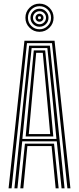

<svg xmlns="http://www.w3.org/2000/svg" viewBox="-20 -1021 428 1041"><path d="M26.5 0 112.5 -800H275.8L361.8 0H345.5L262 -787H126.2L42.8 0ZM58.2 0 137.8 -773.5H250.5L330 0H313.8L287.8 -254.8H100.5L74.5 0ZM101.2 -267.8H286L263.8 -495.8L236.8 -760.5H151.5L123.8 -495.8ZM119.2 -281.2 139.2 -495.8 163.2 -747.8H225L249.2 -495.8L269 -281.2ZM136 -294.2H252.2L234 -495.8L212 -734.8H176.2L154.2 -495.8ZM90.2 0 115.2 -242.2H273L298 0H281.8L259.8 -229H128.5L106.5 0ZM194.2 -848.5Q162.5 -848.5 140.1 -870.9Q117.8 -893.2 117.8 -924.8Q117.8 -956.5 140.1 -978.9Q162.5 -1001.2 194.2 -1001.2Q225.8 -1001.2 248.1 -978.9Q270.5 -956.5 270.5 -924.8Q270.5 -893.2 248.1 -870.9Q225.8 -848.5 194.2 -848.5ZM194.2 -862.2Q220.2 -862.2 238.5 -880.5Q256.8 -898.8 256.8 -924.8Q256.8 -951 238.5 -969.2Q220.2 -987.5 194.2 -987.5Q168 -987.5 149.8 -969.2Q131.5 -951 131.5 -924.8Q131.5 -898.8 149.8 -880.5Q168 -862.2 194.2 -862.2ZM194.2 -876Q173.8 -876 159.5 -890.2Q145.2 -904.5 145.2 -924.8Q145.2 -945.2 159.5 -959.5Q173.8 -973.8 194.2 -973.8Q214.5 -973.8 228.8 -959.5Q243 -945.2 243 -924.8Q243 -904.5 228.8 -890.2Q214.5 -876 194.2 -876ZM194.2 -889.5Q208.8 -889.5 219.1 -900Q229.5 -910.5 229.5 -924.8Q229.5 -939.5 219.1 -949.9Q208.8 -960.2 194.2 -960.2Q179.8 -960.2 169.2 -949.9Q158.8 -939.5 158.8 -924.8Q158.8 -910.5 169.2 -900Q179.8 -889.5 194.2 -889.5ZM194.2 -903.2Q185 -903.2 178.8 -909.5Q172.5 -915.8 172.5 -924.8Q172.5 -934 178.8 -940.2Q185 -946.5 194.2 -946.5Q203.2 -946.5 209.5 -940.2Q215.8 -934 215.8 -924.8Q215.8 -915.8 209.5 -909.5Q203.2 -903.2 194.2 -903.2ZM194.2 -916.8Q202.2 -916.8 202.2 -924.8Q202.2 -933 194.2 -933Q186 -933 186 -924.8Q186 -916.8 194.2 -916.8Z"/></svg>

Font: Big Shoulders Inline Text
Style: Regular
Weight: 400
Designer: Patric King
Foundry: XO Type Co
Version: Version 1.000